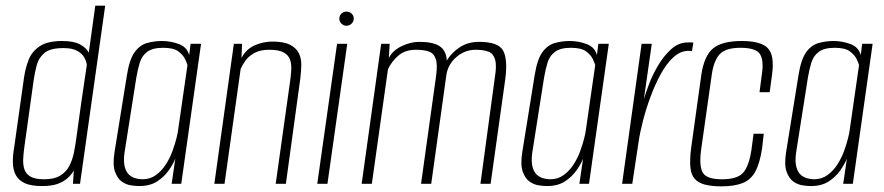

<svg xmlns="http://www.w3.org/2000/svg" viewBox="-20 -650 3127 679"><path d="M129 8Q89 8 67 -2.5Q45 -13 35.5 -31.5Q26 -50 25.5 -75Q25 -100 30 -128L65 -376Q70 -410 81.5 -439Q93 -468 120.5 -486.5Q148 -505 200 -505Q241 -505 263 -493Q285 -481 294 -464L317 -630H352L263 0H238L241 -47Q233 -33 219.5 -20.5Q206 -8 184.5 0Q163 8 129 8ZM136 -16Q172 -16 193 -29Q214 -42 225 -63Q236 -84 241 -108.5Q246 -133 249 -155Q258 -222 267.5 -288Q277 -354 287 -420Q286 -432 278.5 -446Q271 -460 253.5 -470Q236 -480 204 -480Q158 -480 137.5 -463Q117 -446 110 -420Q103 -394 99 -366L66 -129Q63 -108 62 -88Q61 -68 66 -52Q71 -36 87 -26Q103 -16 136 -16Z M472 8Q461 8 443.5 5.5Q426 3 410.5 -8Q395 -19 386.5 -43.5Q378 -68 385 -112L429 -385Q438 -441 456.5 -466Q475 -491 500.5 -498Q526 -505 553 -505Q584 -505 613 -494Q642 -483 649 -455L654 -495H691L621 0H587L600 -89Q592 -69 576 -46.5Q560 -24 535 -8Q510 8 472 8ZM484 -16Q511 -16 531.5 -31Q552 -46 566.5 -68.5Q581 -91 590 -116Q599 -141 604 -161Q609 -181 610 -191L643 -420Q641 -427 634.5 -441Q628 -455 611 -468Q594 -481 557 -481Q520 -481 501 -467Q482 -453 474.5 -429Q467 -405 462 -375L420 -108Q416 -76 422 -57Q428 -38 439.5 -29.5Q451 -21 463.5 -18.5Q476 -16 484 -16Z M738 0 807 -495H836L834 -445Q851 -477 881.5 -490Q912 -503 943 -503Q984 -503 1006 -491.5Q1028 -480 1037 -461.5Q1046 -443 1045.5 -420Q1045 -397 1042 -372L991 0H955L1006 -363Q1009 -383 1010 -403Q1011 -423 1006 -438.5Q1001 -454 984 -464Q967 -474 932 -474Q900 -474 879.5 -462.5Q859 -451 848 -435.5Q837 -420 831 -406L774 0Z M1102 0 1172 -495H1208L1138 0ZM1205 -559Q1195 -559 1187.5 -566.5Q1180 -574 1180 -584Q1180 -595 1187.5 -602Q1195 -609 1205 -609Q1216 -609 1223.5 -602Q1231 -595 1231 -584Q1231 -574 1223.5 -566.5Q1216 -559 1205 -559Z M1259 0 1328 -495H1358L1355 -445Q1369 -472 1401 -487Q1433 -502 1462 -502Q1512 -502 1535 -486.5Q1558 -471 1560 -436Q1578 -465 1607 -483.5Q1636 -502 1674 -502Q1742 -502 1759 -471.5Q1776 -441 1767 -371L1715 0H1679L1730 -376Q1737 -418 1731 -439Q1725 -460 1708 -467Q1691 -474 1662 -474Q1625 -474 1595.5 -449.5Q1566 -425 1559 -388L1505 0H1469L1522 -380Q1528 -421 1521 -441.5Q1514 -462 1496 -468Q1478 -474 1451 -474Q1413 -474 1389 -453.5Q1365 -433 1352 -405L1295 0Z M1914 8Q1903 8 1885.5 5.5Q1868 3 1852.5 -8Q1837 -19 1828.5 -43.5Q1820 -68 1827 -112L1871 -385Q1880 -441 1898.5 -466Q1917 -491 1942.5 -498Q1968 -505 1995 -505Q2026 -505 2055 -494Q2084 -483 2091 -455L2096 -495H2133L2063 0H2029L2042 -89Q2034 -69 2018 -46.5Q2002 -24 1977 -8Q1952 8 1914 8ZM1926 -16Q1953 -16 1973.5 -31Q1994 -46 2008.5 -68.5Q2023 -91 2032 -116Q2041 -141 2046 -161Q2051 -181 2052 -191L2085 -420Q2083 -427 2076.5 -441Q2070 -455 2053 -468Q2036 -481 1999 -481Q1962 -481 1943 -467Q1924 -453 1916.5 -429Q1909 -405 1904 -375L1862 -108Q1858 -76 1864 -57Q1870 -38 1881.5 -29.5Q1893 -21 1905.5 -18.5Q1918 -16 1926 -16Z M2180 0 2249 -495H2285L2257 -299Q2262 -317 2274.5 -350.5Q2287 -384 2307 -418Q2327 -452 2353.5 -476Q2380 -500 2413 -500Q2417 -500 2423 -500Q2429 -500 2432 -499L2427 -469Q2425 -470 2420.5 -470Q2416 -470 2411 -470Q2385 -469 2361 -447Q2337 -425 2317 -388.5Q2297 -352 2281 -309Q2265 -266 2254 -223.5Q2243 -181 2238 -146L2216 0Z M2531 9Q2497 9 2473.5 3Q2450 -3 2437 -17.5Q2424 -32 2421.5 -58.5Q2419 -85 2424 -125L2460 -384Q2470 -453 2502 -479Q2534 -505 2603 -505Q2672 -505 2696 -479Q2720 -453 2710 -384L2702 -324H2666L2674 -385Q2682 -435 2668 -458Q2654 -481 2599 -481Q2546 -481 2525 -458Q2504 -435 2497 -385L2459 -117Q2452 -61 2466 -38.5Q2480 -16 2533 -16Q2587 -16 2607.5 -38.5Q2628 -61 2637 -117L2645 -177H2681L2675 -125Q2667 -72 2651 -43Q2635 -14 2606 -2.5Q2577 9 2531 9Z M2847 8Q2836 8 2818.5 5.5Q2801 3 2785.5 -8Q2770 -19 2761.5 -43.5Q2753 -68 2760 -112L2804 -385Q2813 -441 2831.5 -466Q2850 -491 2875.5 -498Q2901 -505 2928 -505Q2959 -505 2988 -494Q3017 -483 3024 -455L3029 -495H3066L2996 0H2962L2975 -89Q2967 -69 2951 -46.5Q2935 -24 2910 -8Q2885 8 2847 8ZM2859 -16Q2886 -16 2906.5 -31Q2927 -46 2941.5 -68.5Q2956 -91 2965 -116Q2974 -141 2979 -161Q2984 -181 2985 -191L3018 -420Q3016 -427 3009.5 -441Q3003 -455 2986 -468Q2969 -481 2932 -481Q2895 -481 2876 -467Q2857 -453 2849.5 -429Q2842 -405 2837 -375L2795 -108Q2791 -76 2797 -57Q2803 -38 2814.5 -29.5Q2826 -21 2838.5 -18.5Q2851 -16 2859 -16Z"/></svg>

Font: Alumni Sans ExtraLight
Style: Italic
Weight: 250
Italic angle: -8°
Version: Version 1.016